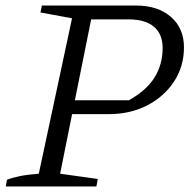

<svg xmlns="http://www.w3.org/2000/svg" viewBox="-20 -673 689 693"><path d="M1 0 5 -24Q25 -32 52.5 -37.5Q80 -43 120 -46L240 -607L126 -628L131 -653H471Q550 -653 597 -612Q644 -571 644 -502Q644 -433 608 -378.5Q572 -324 511 -292.5Q450 -261 372 -261H203L213 -311H445Q508 -346 537.5 -393Q567 -440 567 -500Q567 -550 535.5 -576.5Q504 -603 445 -603H309L197 -46L333 -27L328 0Z"/></svg>

Font: Piazzolla Thin Light
Style: Italic
Weight: 300
Italic angle: -11.3°
Version: Version 2.005